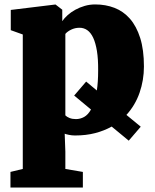

<svg xmlns="http://www.w3.org/2000/svg" viewBox="-20 -590 686 852"><path d="M81.1 159.7V-437L27.8 -456.1V-545.9L224.1 -569.8H226.6L256.3 -546.9V-496.1Q265.6 -509.8 280.3 -522.9Q294.9 -536.1 314 -546.6Q333 -557.1 355.5 -563.7Q377.9 -570.3 402.8 -570.3Q448.7 -570.3 488 -555.2Q527.3 -540 556.4 -507.1Q585.4 -474.1 602.1 -421.6Q618.7 -369.1 618.7 -294.9Q618.7 -234.4 599.4 -178.7Q580.1 -123 541 -80.1L604.5 -27.8L551.3 34.2L475.6 -28.3Q442.4 -9.8 402.1 0.7Q361.8 11.2 313 11.2Q299.3 11.2 286.4 8.5Q273.4 5.9 267.1 3.4L270 83V159.7L347.7 172.9V242.2H26.4V172.9ZM270 -78.1Q276.4 -71.3 288.6 -66.4Q300.8 -61.5 316.9 -61.5Q335.9 -61.5 353.3 -71Q370.6 -80.6 383.8 -104L309.1 -166L362.3 -228L409.7 -188.5Q415.5 -225.6 415.5 -277.3Q416 -327.6 410.2 -363.5Q404.3 -399.4 393.6 -422.4Q382.8 -445.3 367.4 -456.1Q352.1 -466.8 333 -466.8Q313 -466.8 295.9 -458.5Q278.8 -450.2 270 -439.5Z"/></svg>

Font: Merriweather UltraBold
Style: Regular
Weight: 900
Designer: Eben Sorkin ( sorkintype@gmail.com )
Foundry: Eben Sorkin
Version: Version 1.570; ttfautohint (v1.3) -l 8 -r 32 -G 0 -x 0 -H 60